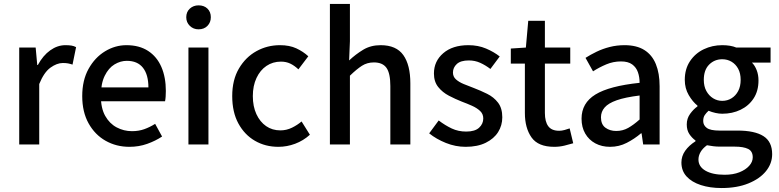

<svg xmlns="http://www.w3.org/2000/svg" viewBox="-20 -729 3930 969"><path d="M77 0V-489H160L168 -401H171Q197 -449 233.5 -475Q270 -501 310 -501Q328 -501 340.5 -499Q353 -497 364 -491L346 -403Q334 -407 323.5 -409Q313 -411 297 -411Q267 -411 234.5 -387.5Q202 -364 178 -305V0Z M633 12Q567 12 513 -18.5Q459 -49 427 -106.5Q395 -164 395 -244Q395 -324 427 -381.5Q459 -439 510 -470Q561 -501 618 -501Q683 -501 727.5 -472Q772 -443 794.5 -391Q817 -339 817 -270Q817 -256 816 -241.5Q815 -227 813 -218H474L473 -288H729Q729 -352 701.5 -387Q674 -422 620 -422Q588 -422 558 -404Q528 -386 508.5 -346.5Q489 -307 489 -244Q489 -183 511 -144Q533 -105 569 -86Q605 -67 646 -67Q680 -67 708 -77Q736 -87 763 -104L798 -40Q765 -18 723 -3Q681 12 633 12Z M931 0V-489H1032V0ZM982 -581Q956 -581 938 -598.5Q920 -616 920 -642Q920 -669 938 -685.5Q956 -702 982 -702Q1010 -702 1027 -685.5Q1044 -669 1044 -642Q1044 -616 1027 -598.5Q1010 -581 982 -581Z M1385 12Q1319 12 1266.5 -18.5Q1214 -49 1183 -106Q1152 -163 1152 -244Q1152 -326 1186 -383.5Q1220 -441 1274.5 -471Q1329 -501 1393 -501Q1441 -501 1475.5 -485Q1510 -469 1536 -445L1486 -379Q1466 -398 1445 -408Q1424 -418 1398 -418Q1357 -418 1325 -396.5Q1293 -375 1274.5 -335.5Q1256 -296 1256 -244Q1256 -192 1274 -153Q1292 -114 1323 -92.5Q1354 -71 1395 -71Q1426 -71 1453.5 -84.5Q1481 -98 1502 -116L1544 -49Q1511 -19 1469.5 -3.5Q1428 12 1385 12Z M1645 0V-709H1746V-521L1742 -424Q1775 -455 1813 -478Q1851 -501 1901 -501Q1980 -501 2015.5 -451Q2051 -401 2051 -308V0H1950V-295Q1950 -359 1930.5 -386.5Q1911 -414 1867 -414Q1833 -414 1806.5 -397Q1780 -380 1746 -347V0Z M2330 12Q2279 12 2230.5 -7.5Q2182 -27 2146 -56L2194 -121Q2227 -96 2260 -80.5Q2293 -65 2333 -65Q2377 -65 2398 -84.5Q2419 -104 2419 -131Q2419 -154 2403 -169Q2387 -184 2362.5 -195Q2338 -206 2311 -216Q2278 -229 2245.5 -246Q2213 -263 2191.5 -290Q2170 -317 2170 -358Q2170 -420 2217 -460.5Q2264 -501 2344 -501Q2393 -501 2433 -484Q2473 -467 2502 -444L2455 -381Q2430 -400 2403.5 -412Q2377 -424 2346 -424Q2305 -424 2285.5 -406Q2266 -388 2266 -363Q2266 -342 2281 -328.5Q2296 -315 2320 -305Q2344 -295 2371 -285Q2405 -272 2438.5 -255.5Q2472 -239 2493.5 -211Q2515 -183 2515 -137Q2515 -96 2494 -62.5Q2473 -29 2431.5 -8.5Q2390 12 2330 12Z M2777 12Q2696 12 2662.5 -35.5Q2629 -83 2629 -159V-408H2558V-484L2634 -489L2646 -624H2730V-489H2858V-408H2730V-159Q2730 -115 2747 -92Q2764 -69 2802 -69Q2815 -69 2829.5 -73Q2844 -77 2855 -81L2873 -6Q2853 0 2828.5 6Q2804 12 2777 12Z M3059 12Q3017 12 2984.5 -5.5Q2952 -23 2933.5 -55Q2915 -87 2915 -130Q2915 -209 2985 -252Q3055 -295 3208 -311Q3208 -340 3199.5 -364.5Q3191 -389 3170.5 -404Q3150 -419 3114 -419Q3075 -419 3039.5 -404Q3004 -389 2973 -369L2935 -437Q2960 -453 2991 -468Q3022 -483 3057.5 -492Q3093 -501 3132 -501Q3193 -501 3232 -476.5Q3271 -452 3290 -405.5Q3309 -359 3309 -294V0H3226L3218 -56H3215Q3182 -28 3143 -8Q3104 12 3059 12ZM3090 -68Q3123 -68 3150.5 -83.5Q3178 -99 3208 -126V-247Q3135 -238 3092.5 -223Q3050 -208 3031.5 -186.5Q3013 -165 3013 -137Q3013 -101 3035.5 -84.5Q3058 -68 3090 -68Z M3622 220Q3563 220 3517 205Q3471 190 3445 161.5Q3419 133 3419 91Q3419 59 3438 32Q3457 5 3490 -16V-20Q3472 -33 3459 -52.5Q3446 -72 3446 -101Q3446 -131 3463 -154.5Q3480 -178 3500 -192V-196Q3476 -215 3456 -249Q3436 -283 3436 -326Q3436 -381 3462.5 -420.5Q3489 -460 3532 -480.5Q3575 -501 3625 -501Q3646 -501 3664 -498Q3682 -495 3696 -489H3869V-413H3775Q3790 -398 3799 -374.5Q3808 -351 3808 -323Q3808 -270 3783.5 -232.5Q3759 -195 3717.5 -175Q3676 -155 3625 -155Q3609 -155 3591 -159Q3573 -163 3556 -170Q3545 -160 3537 -148.5Q3529 -137 3529 -118Q3529 -97 3547 -83.5Q3565 -70 3611 -70H3702Q3789 -70 3833 -42Q3877 -14 3877 49Q3877 96 3846 134.5Q3815 173 3757.5 196.5Q3700 220 3622 220ZM3637 153Q3680 153 3711.5 140.5Q3743 128 3761 108Q3779 88 3779 65Q3779 34 3755.5 22.5Q3732 11 3688 11H3613Q3596 11 3580 9Q3564 7 3548 4Q3526 20 3515.5 38.5Q3505 57 3505 76Q3505 112 3540.5 132.5Q3576 153 3637 153ZM3625 -220Q3651 -220 3672 -233Q3693 -246 3705.5 -269.5Q3718 -293 3718 -326Q3718 -359 3705.5 -382Q3693 -405 3672 -417.5Q3651 -430 3625 -430Q3586 -430 3559 -403Q3532 -376 3532 -326Q3532 -293 3545 -269.5Q3558 -246 3579 -233Q3600 -220 3625 -220Z"/></svg>

Font: Assistant ExtraLight SemiBold
Style: Regular
Weight: 600
Version: Version 3.000